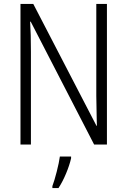

<svg xmlns="http://www.w3.org/2000/svg" viewBox="-20 -734 646 975"><path d="M458 0 136 -624H133Q137 -561 137 -472V0H84V-714H149L470 -95H472L471 -136Q469 -212 469 -247V-714H523V0ZM341 70Q333 105 315.5 147Q298 189 277 221H246V211Q256 185 268 138Q280 91 284 61H341Z"/></svg>

Font: Noto Sans Display Light Narrow
Style: Regular
Weight: 300
Width: 4
Designer: Monotype Design team
Foundry: Monotype Imaging Inc.
Version: Version 1.000